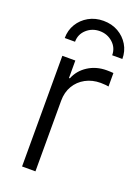

<svg xmlns="http://www.w3.org/2000/svg" viewBox="-145 -820 639 882"><g transform="rotate(20 175.0 -378.5)"><path d="M80.1 0V-541H143.6V-455.6H147.9Q164.6 -497.6 204.1 -522.9Q243.7 -548.3 294.9 -548.3Q303.2 -548.3 312.3 -547.9Q321.3 -547.4 327.6 -546.9V-481Q323.7 -481.9 312.7 -483.2Q301.8 -484.4 288.6 -484.4Q247.6 -484.4 215.1 -466.8Q182.6 -449.2 164.1 -418Q145.5 -386.7 145.5 -345.2V0ZM203.6 -756.8Q244.1 -756.8 275.9 -738.8Q307.6 -720.7 325.9 -690.2Q344.2 -659.7 344.2 -621.6H294.4Q294.4 -658.2 267.6 -682.4Q240.7 -706.5 203.6 -706.5Q166.5 -706.5 139.6 -682.4Q112.8 -658.2 112.8 -621.6H62.5Q62.5 -659.7 81.1 -690.2Q99.6 -720.7 131.6 -738.8Q163.6 -756.8 203.6 -756.8Z"/></g></svg>

Font: Inter 17pt Light
Style: Regular
Weight: 300
Version: Version 4.001;git-66647c0bb